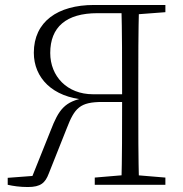

<svg xmlns="http://www.w3.org/2000/svg" viewBox="-20 -743 737 772"><path d="M11 0C33 5 60 9 92 9C144 9 162 -8 176 -45L248 -226C280 -309 301 -333 392 -333H503V-364H354C250 -364 182 -436 182 -530C182 -634 246 -690 372 -690H504V-723H358C212 -723 116 -656 116 -531C116 -430 191 -352 323 -342L324 -350C240 -336 216 -302 184 -219L105 -22L130 -37L11 -28ZM468 0H539C536 -110 536 -221 536 -333V-390C536 -502 536 -613 539 -723H468C471 -613 471 -503 471 -357V-343C471 -221 471 -110 468 0ZM361 0H645V-29L513 -40H491L361 -29ZM503 -684H513L645 -694V-723H503Z"/></svg>

Font: Source Han Serif CN VF
Style: Regular
Weight: 250
Designer: Ryoko NISHIZUKA 西塚涼子 (kana & ideographs); Frank Grießhammer (Latin, Greek & Cyrillic); Wenlong ZHANG 张文龙 (bopomofo); San
Foundry: Adobe
Version: Version 2.002;hotconv 1.1.0;makeotfexe 2.6.0